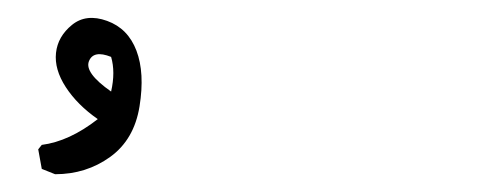

<svg xmlns="http://www.w3.org/2000/svg" viewBox="-20 -603 540 216"><path d="M42 -407 27 -413 23 -435 27 -440Q58 -444 90 -469Q67 -485 54 -505Q41 -525 43 -543.5Q45 -562 61 -575Q77 -588 100.5 -579.5Q124 -571 133.5 -546Q143 -521 137 -483.5Q131 -446 104 -426.5Q77 -407 42 -407ZM105 -539Q85 -547 80 -534Q75 -521 105 -500Q110 -522 105 -539Z"/></svg>

Font: NaniFont Regular
Style: Regular
Weight: 400
Designer: Nanigashitei
Version: Version 1.036